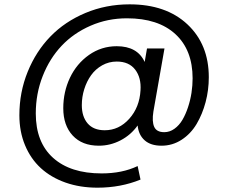

<svg xmlns="http://www.w3.org/2000/svg" viewBox="-20 -661 1051 880"><path d="M720.2 6.8Q670.9 6.8 643.1 -17.8Q615.2 -42.5 610.8 -85.9Q580.1 -42.5 532.7 -17.8Q485.4 6.8 433.1 6.8Q356.4 6.8 313.2 -39.8Q270 -86.4 270 -165Q270 -239.7 300.5 -304.4Q331.1 -369.1 387.9 -409.2Q444.8 -449.2 515.1 -449.2Q609.9 -449.2 643.1 -377L653.8 -439H733.9L683.1 -149.9Q675.8 -104 686.8 -79.6Q697.8 -55.2 732.9 -55.2Q757.8 -55.2 779.5 -70.8Q801.3 -86.4 816.2 -111.8Q831.1 -137.2 841.8 -169.7Q852.5 -202.1 857.7 -235.8Q862.8 -269.5 862.8 -301.8Q862.8 -432.1 783.9 -504.6Q705.1 -577.1 562 -577.1Q473.1 -577.1 395.3 -543.2Q317.4 -509.3 262.5 -451.2Q207.5 -393.1 175.8 -312.5Q144 -231.9 144 -141.1Q144 -8.8 223.4 62.5Q302.7 133.8 445.8 133.8Q540.5 133.8 610.8 100.1L624 162.1Q533.2 199.2 426.8 199.2Q346.7 199.2 280.3 175.8Q213.9 152.3 167.2 109.6Q120.6 66.9 94.7 4.6Q68.8 -57.6 68.8 -132.8Q68.8 -238.3 106.9 -332Q145 -425.8 211.2 -493.9Q277.3 -562 371.6 -601.6Q465.8 -641.1 574.2 -641.1Q741.2 -641.1 839.1 -549.3Q937 -457.5 937 -307.1Q937 -248.5 922.4 -193.1Q907.7 -137.7 881.1 -92.8Q854.5 -47.9 812.5 -20.5Q770.5 6.8 720.2 6.8ZM624 -247.1Q627.9 -304.7 599.6 -341.8Q571.3 -378.9 515.1 -378.9Q479 -378.9 448.2 -361.6Q417.5 -344.2 397.5 -316.2Q377.4 -288.1 366.2 -252.4Q355 -216.8 355 -179.2Q355 -126.5 381.8 -95.2Q408.7 -64 460 -64Q525.4 -64 572.5 -116.7Q619.6 -169.4 624 -247.1Z"/></svg>

Font: Poppins
Style: Italic
Weight: 400
Italic angle: -10°
Designer: Ninad Kale (Devanagari), Jonny Pinhorn (Latin)
Foundry: Indian Type Foundry
Version: Version 3.200;PS 1.000;hotconv 16.6.54;makeotf.lib2.5.65590